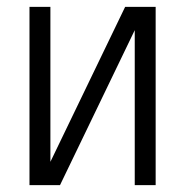

<svg xmlns="http://www.w3.org/2000/svg" viewBox="-20 -540 540 560"><path d="M66 0V-520H127V-68L345 -520H434V0H373V-452L155 0Z"/></svg>

Font: Iosevka Curly Light
Style: Regular
Weight: 300
Monospace: yes
Designer: Belleve Invis
Foundry: Belleve Invis
Version: Version 22.1.2; ttfautohint (v1.8.4)